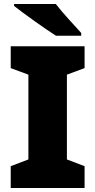

<svg xmlns="http://www.w3.org/2000/svg" viewBox="-20 -947 480 967"><path d="M261 -927H51V-917C99 -879 208 -801 262 -767H389V-781C356 -818 295 -882 261 -927ZM406 0V-110L317 -144V-571L406 -604V-714H34V-604L123 -571V-144L34 -110V0Z"/></svg>

Font: Noto Sans Gurmukhi Black
Style: Regular
Weight: 900
Designer: Jelle Bosma - Monotype Design Team
Foundry: Monotype Imaging Inc.
Version: Version 2.004